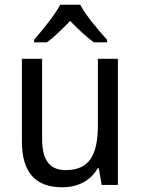

<svg xmlns="http://www.w3.org/2000/svg" viewBox="-20 -786 599 816"><path d="M321 -766H236C213 -722 161 -659 125 -617V-606H179C210 -628 244 -662 278 -697C312 -662 347 -629 379 -606H435V-617C399 -657 344 -721 321 -766ZM481 -536H396V-255C396 -129 361 -63 259 -63C191 -63 159 -106 159 -195V-536H73V-186C73 -56 128 10 245 10C307 10 365 -16 395 -71H400L412 0H481Z"/></svg>

Font: Noto Sans Lao SemiCondensed
Style: Regular
Weight: 400
Width: 4
Designer: Monotype Design Team
Foundry: Monotype Imaging Inc.
Version: Version 2.004